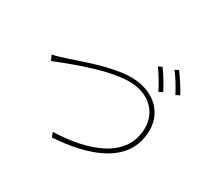

<svg xmlns="http://www.w3.org/2000/svg" viewBox="-156 -1025 1313 1234"><g transform="rotate(30 500.0 -408.0)"><path d="M743 -765 716 -752C743 -714 781 -653 800 -612L828 -626C806 -671 769 -729 743 -765ZM845 -800 819 -787C848 -750 882 -694 905 -649L933 -663C913 -702 873 -764 845 -800ZM86 -477 103 -439C156 -457 427 -576 606 -576C754 -576 842 -484 842 -369C842 -137 591 -58 341 -50L354 -16C616 -32 875 -119 875 -369C875 -518 754 -606 605 -606C461 -606 274 -533 182 -504C143 -492 122 -484 86 -477Z"/></g></svg>

Font: Noto Sans CJK JP Thin
Style: Regular
Weight: 250
Designer: Ryoko NISHIZUKA (kana & ideographs); Paul D. Hunt (Latin, Greek & Cyrillic); Wenlong ZHANG (bopomofo); Sandoll Communica
Foundry: Adobe Systems Incorporated
Version: Version 1.004;PS 1.004;hotconv 1.0.82;makeotf.lib2.5.63406